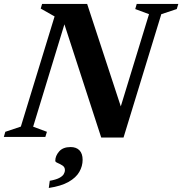

<svg xmlns="http://www.w3.org/2000/svg" viewBox="-46 -696 927 976"><path d="M583 -109.5 543.5 -75 711.5 -624 641.5 -650 649 -676H860.5L852.5 -650L774 -624L582 3H468.5L269.5 -609L295.5 -618.5L122.5 -52L192.5 -26L184.5 0H-26.5L-19 -26L60 -52.5L231.5 -612.5L161 -652.5L168 -676H397ZM235 121.5Q235 96.5 254.5 74Q274 51.5 313 51.5Q342 51.5 358 68.2Q374 85 374 116.5Q374 148.5 357.2 177.8Q340.5 207 302.8 228.5Q265 250 202 259.5L207 223Q238 217.5 254.8 208.8Q271.5 200 277.8 189.5Q284 179 284 168.5Q284 153.5 271.8 145.5Q259.5 137.5 247.2 132.5Q235 127.5 235 121.5Z"/></svg>

Font: Newsreader 16pt 16pt
Style: Bold Italic
Weight: 700
Italic angle: -17°
Version: Version 1.003